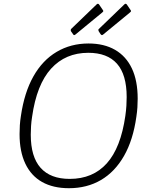

<svg xmlns="http://www.w3.org/2000/svg" viewBox="-20 -981 799 1011"><path d="M343 10Q260 10 202 -22.5Q144 -55 113.5 -119Q83 -183 83 -275Q83 -298 84.5 -321.5Q86 -345 90 -370Q108 -494 156 -579Q204 -664 278.5 -708Q353 -752 446 -752Q528 -752 586 -718.5Q644 -685 674.5 -620.5Q705 -556 705 -461Q705 -439 703.5 -415.5Q702 -392 698 -366Q681 -244 633 -160Q585 -76 511.5 -33Q438 10 343 10ZM347 -39Q469 -39 542.5 -121Q616 -203 640 -371Q644 -399 645.5 -423.5Q647 -448 647 -470Q647 -588 596 -645.5Q545 -703 445 -703Q325 -703 249 -619.5Q173 -536 149 -366Q145 -341 143.5 -317Q142 -293 142 -272Q142 -155 194 -97Q246 -39 347 -39ZM502 -957 521 -929Q524 -925 524 -922.5Q524 -920 518 -915L377 -799Q372 -795 369 -796.5Q366 -798 364 -802L354 -816Q352 -820 352.5 -823.5Q353 -827 354 -828L489 -958Q493 -962 496.5 -961Q500 -960 502 -957ZM648 -957 667 -929Q670 -925 670 -922.5Q670 -920 664 -915L523 -799Q518 -795 515 -796.5Q512 -798 509 -802L500 -816Q498 -820 498 -823.5Q498 -827 500 -828L635 -958Q639 -962 642.5 -961Q646 -960 648 -957Z"/></svg>

Font: Libre Franklin Thin ExtraLight
Style: Italic
Weight: 250
Italic angle: -8°
Version: Version 3.000